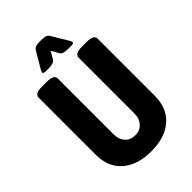

<svg xmlns="http://www.w3.org/2000/svg" viewBox="-262 -997 1107 1107"><g transform="rotate(-45 291.5 -443.5)"><path d="M292 8Q180 8 115.5 -48Q51 -104 51 -205V-670Q51 -686 64.5 -694Q78 -702 109 -702H149Q180 -702 193.5 -694Q207 -686 207 -670V-215Q207 -175 229.5 -149Q252 -123 292 -123Q331 -123 354 -149Q377 -175 377 -215V-670Q377 -702 435 -702H474Q505 -702 518.5 -694Q532 -686 532 -670V-205Q532 -104 468 -48Q404 8 292 8ZM188 -749Q167 -749 167 -759Q167 -761 169 -766Q171 -771 174 -776L233 -876Q241 -889 255.5 -892Q270 -895 290 -895H292Q312 -895 326.5 -892Q341 -889 349 -876L409 -776Q412 -771 414 -766Q416 -761 416 -759Q416 -749 396 -749H368Q327 -749 317 -767L291 -813L265 -768Q253 -749 215 -749Z"/></g></svg>

Font: Asap Condensed VF Beta
Style: Regular
Weight: 400
Designer: Pablo Cosgaya
Foundry: Omnibus-Type
Version: Version 1.008